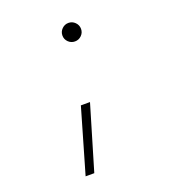

<svg xmlns="http://www.w3.org/2000/svg" viewBox="-135 -631 855 947"><g transform="rotate(-20 293.0 -157.0)"><path d="M152.3 212.9 250 -124H297.9L197.8 212.9ZM331.1 -430.2Q311 -430.2 296.6 -444.3Q282.2 -458.5 282.2 -478.5Q282.2 -498.5 296.6 -512.9Q311 -527.3 331.1 -527.3Q351.1 -527.3 365.5 -512.9Q379.9 -498.5 379.9 -478.5Q379.9 -458.5 365.5 -444.3Q351.1 -430.2 331.1 -430.2Z"/></g></svg>

Font: Cascadia Code NF ExtraLight
Style: Italic
Weight: 200
Italic angle: -10°
Monospace: yes
Designer: Aaron Bell
Foundry: Saja Typeworks
Version: Version 2404.023; ttfautohint (v1.8.4)